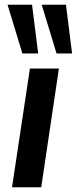

<svg xmlns="http://www.w3.org/2000/svg" viewBox="-20 -795 326 815"><path d="M31 0 107 -504H230L155 0ZM220 -568 157 -775H260L286 -568ZM75 -568 12 -775H116L142 -568Z"/></svg>

Font: Nunitoga
Style: Bold Italic
Weight: 700
Italic angle: -9°
Designer: Vernon Adams
Foundry: Vernon Adams
Version: Version 1.0